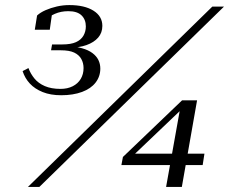

<svg xmlns="http://www.w3.org/2000/svg" viewBox="-20 -736 925 756"><path d="M249 -692Q284 -692 301 -675.5Q318 -659 318 -632Q318 -612 308.5 -595.5Q299 -579 279 -570Q259 -561 225 -561H185L181 -538H219Q253 -538 272 -529Q291 -520 300 -504Q309 -488 309 -468Q309 -444 298 -425.5Q287 -407 266.5 -396.5Q246 -386 218 -386Q182 -386 156.5 -397Q131 -408 115.5 -427Q100 -446 92 -468L69 -456Q78 -428 97.5 -407Q117 -386 148 -373.5Q179 -361 221 -361Q268 -361 303 -374Q338 -387 356.5 -411Q375 -435 375 -466Q375 -484 367.5 -499.5Q360 -515 344 -527Q328 -539 303 -546Q278 -553 242 -555L251 -548Q291 -548 320.5 -558.5Q350 -569 366.5 -588Q383 -607 383 -634Q383 -672 348 -694Q313 -716 253 -716Q228 -716 204 -710.5Q180 -705 159.5 -696Q139 -687 126 -675L117 -619H176L186 -690Q179 -689 173 -684Q167 -679 162.5 -671.5Q158 -664 155 -654Q172 -671 196 -681.5Q220 -692 249 -692ZM816 -710H862L135 0H90ZM458 -86 464 -118 697 -341H730L705 -315L491 -111L494 -131H785L778 -86ZM696 0H634L690 -313L712 -341H756Z"/></svg>

Font: Roboto Serif 120pt Expanded Light
Style: Italic
Weight: 300
Width: 7
Italic angle: -10°
Designer: Greg Gazdowicz
Foundry: Commercial Type
Version: Version 1.008